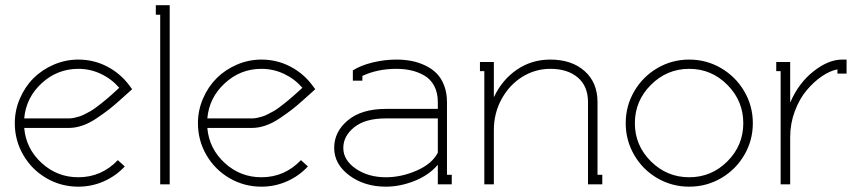

<svg xmlns="http://www.w3.org/2000/svg" viewBox="-20 -699 3266 728"><path d="M241.2 -250Q251 -250 262 -252.4Q272.9 -254.9 282.2 -257.8Q291.5 -260.7 303.5 -267.1Q315.4 -273.4 323.5 -277.8Q331.5 -282.2 344.2 -291.7Q356.9 -301.3 363.3 -306.2Q369.6 -311 382.6 -322Q395.5 -333 399.9 -336.9Q404.3 -340.8 417.2 -352.5Q430.2 -364.3 432.1 -366.2Q402.8 -399.9 362.5 -418.9Q322.3 -438 276.9 -438Q197.3 -438 137.9 -383.3Q78.6 -328.6 71.8 -250ZM71.8 -213.9Q78.6 -135.3 137.7 -81.1Q196.8 -26.9 276.9 -26.9Q364.7 -26.9 426.8 -91.8L453.1 -67.9Q419.4 -31.7 373.8 -11.5Q328.1 8.8 276.9 8.8Q211.4 8.8 156 -23.4Q100.6 -55.7 68.4 -111.1Q36.1 -166.5 36.1 -231.9Q36.1 -280.8 55.4 -325.4Q74.7 -370.1 106.9 -402.3Q139.2 -434.6 183.8 -453.9Q228.5 -473.1 276.9 -473.1Q335.9 -473.1 386.7 -446.5Q437.5 -419.9 471.2 -374L481 -360.8L469.2 -350.1Q464.8 -346.2 438.2 -322.3Q411.6 -298.3 394 -284.7Q376.5 -271 348.6 -252Q320.8 -232.9 293.7 -223.4Q266.6 -213.9 241.2 -213.9Z M570.8 -679.2H623.5V0H587.4V-643.1H570.8Z M935.5 -250Q945.3 -250 956.3 -252.4Q967.3 -254.9 976.6 -257.8Q985.8 -260.7 997.8 -267.1Q1009.8 -273.4 1017.8 -277.8Q1025.9 -282.2 1038.6 -291.7Q1051.3 -301.3 1057.6 -306.2Q1064 -311 1076.9 -322Q1089.8 -333 1094.2 -336.9Q1098.6 -340.8 1111.6 -352.5Q1124.5 -364.3 1126.5 -366.2Q1097.2 -399.9 1056.9 -418.9Q1016.6 -438 971.2 -438Q891.6 -438 832.3 -383.3Q772.9 -328.6 766.1 -250ZM766.1 -213.9Q772.9 -135.3 832 -81.1Q891.1 -26.9 971.2 -26.9Q1059.1 -26.9 1121.1 -91.8L1147.5 -67.9Q1113.8 -31.7 1068.1 -11.5Q1022.5 8.8 971.2 8.8Q905.8 8.8 850.3 -23.4Q794.9 -55.7 762.7 -111.1Q730.5 -166.5 730.5 -231.9Q730.5 -280.8 749.8 -325.4Q769 -370.1 801.3 -402.3Q833.5 -434.6 878.2 -453.9Q922.9 -473.1 971.2 -473.1Q1030.3 -473.1 1081.1 -446.5Q1131.8 -419.9 1165.5 -374L1175.3 -360.8L1163.6 -350.1Q1159.2 -346.2 1132.6 -322.3Q1106 -298.3 1088.4 -284.7Q1070.8 -271 1043 -252Q1015.1 -232.9 988 -223.4Q960.9 -213.9 935.5 -213.9Z M1640.1 -120.1V-250H1442.9Q1364.7 -250 1323.2 -216.6Q1281.7 -183.1 1281.7 -138.2Q1281.7 -91.8 1329.1 -59.3Q1376.5 -26.9 1442.9 -26.9Q1502.4 -26.9 1560.5 -52.5Q1618.7 -78.1 1640.1 -120.1ZM1639.2 -73.2Q1605.5 -34.2 1551 -12.7Q1496.6 8.8 1442.9 8.8Q1361.8 8.8 1304.4 -33.9Q1247.1 -76.7 1247.1 -138.2Q1247.1 -199.7 1299.1 -242.9Q1351.1 -286.1 1442.9 -286.1H1640.1V-312Q1640.1 -347.7 1626.2 -373.5Q1612.3 -399.4 1588.6 -412.8Q1564.9 -426.3 1538.8 -432.1Q1512.7 -438 1482.9 -438Q1411.1 -438 1354 -411.1V-393.1H1317.9V-432.1Q1348.1 -451.2 1393.1 -462.2Q1438 -473.1 1482.9 -473.1Q1512.7 -473.1 1539.8 -468Q1566.9 -462.9 1592 -450.9Q1617.2 -439 1635.3 -420.9Q1653.3 -402.8 1664.1 -374.8Q1674.8 -346.7 1674.8 -312V-36.1H1692.9V0H1640.1V-73.2Z M1853.5 -332Q1884.3 -397 1940.2 -435.1Q1996.1 -473.1 2066.4 -473.1Q2147.5 -473.1 2196.5 -429.7Q2245.6 -386.2 2245.6 -312V-36.1H2263.7V0H2209.5V-36.1V-312Q2209.5 -372.1 2170.9 -405Q2132.3 -438 2066.4 -438Q2009.8 -438 1960.9 -408Q1912.1 -377.9 1882.3 -324.2Q1852.5 -270.5 1852.5 -205.1V0H1816.4V-429.2H1799.8V-463.9H1852.5V-332Z M2448 -377.2Q2387.2 -316.4 2387.2 -231.9Q2387.2 -147.5 2448 -87.2Q2508.8 -26.9 2593.3 -26.9Q2677.7 -26.9 2738 -87.2Q2798.3 -147.5 2798.3 -231.9Q2798.3 -316.4 2738 -377.2Q2677.7 -438 2593.3 -438Q2508.8 -438 2448 -377.2ZM2472.4 -440.7Q2527.8 -473.1 2593.3 -473.1Q2658.7 -473.1 2714.1 -440.7Q2769.5 -408.2 2802 -352.8Q2834.5 -297.4 2834.5 -231.9Q2834.5 -166.5 2802 -111.1Q2769.5 -55.7 2714.1 -23.4Q2658.7 8.8 2593.3 8.8Q2527.8 8.8 2472.4 -23.4Q2417 -55.7 2384.8 -111.1Q2352.5 -166.5 2352.5 -231.9Q2352.5 -297.4 2384.8 -352.8Q2417 -408.2 2472.4 -440.7Z M2977.1 -312Q3008.3 -384.3 3064.7 -428.7Q3121.1 -473.1 3173.3 -473.1H3189.9V-419.9H3155.3V-436Q3127 -430.7 3096.2 -409.7Q3065.4 -388.7 3038.3 -356.4Q3011.2 -324.2 2993.7 -277.3Q2976.1 -230.5 2976.1 -179.2V0H2939.9V-429.2H2923.3V-463.9H2976.1V-312Z"/></svg>

Font: Rawengulk
Style: Regular
Weight: 400
Version: Version 0.92